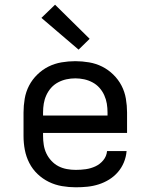

<svg xmlns="http://www.w3.org/2000/svg" viewBox="-20 -788 640 816"><path d="M302 8Q273 8 243.5 3Q214 -2 187.5 -15Q161 -28 139.5 -48.5Q118 -69 104.5 -95.5Q91 -122 85.5 -151Q80 -180 80 -210V-310Q80 -339 85 -368.5Q90 -398 103.5 -424Q117 -450 138.5 -471Q160 -492 186 -505Q212 -518 241.5 -523Q271 -528 300 -528Q329 -528 358.5 -523Q388 -518 414 -505Q440 -492 461.5 -471Q483 -450 496.5 -424Q510 -398 515 -368.5Q520 -339 520 -310V-223H163V-210Q163 -191 166 -172Q169 -153 177 -136Q185 -119 198.5 -104.5Q212 -90 228.5 -81.5Q245 -73 264 -69.5Q283 -66 302 -66Q324 -66 345 -69Q366 -72 385.5 -81Q405 -90 419 -107Q433 -124 435 -146H518Q516 -121 506.5 -98Q497 -75 481 -56.5Q465 -38 444 -25Q423 -12 399.5 -4.5Q376 3 351.5 5.5Q327 8 302 8ZM163 -297H437V-310Q437 -329 434 -347.5Q431 -366 423 -383.5Q415 -401 402.5 -415Q390 -429 373 -438Q356 -447 337.5 -451Q319 -455 300 -455Q281 -455 262.5 -451Q244 -447 227 -438Q210 -429 197.5 -415Q185 -401 177 -383.5Q169 -366 166 -347.5Q163 -329 163 -310ZM314 -577 156 -712 214 -768 361 -623Z"/></svg>

Font: Iosevka SS04 Extended
Style: Regular
Weight: 400
Width: 7
Monospace: yes
Designer: Belleve Invis
Foundry: Belleve Invis
Version: Version 19.0.0; ttfautohint (v1.8.4)